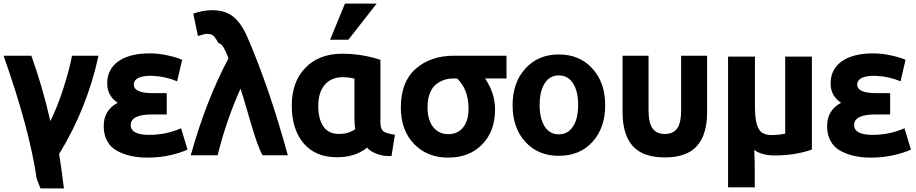

<svg xmlns="http://www.w3.org/2000/svg" viewBox="-30 -850 5117 1072"><path d="M251 -174Q289 -249 323 -354Q357 -459 372 -539H520Q456 -244 300 10Q314 98 318 133L327 202H196Q189 182 175 148Q135 -128 -10 -539H145Q208 -364 251 -174Z M803 -97Q898 -97 981 -134L1017 -15Q985 1 924.5 15.5Q864 30 793 30Q744 30 702.5 21Q661 12 625 -7Q589 -26 569 -61.5Q549 -97 549 -146Q549 -235 627 -276Q578 -309 570 -363Q567 -386 570 -409Q581 -479 643 -515.5Q705 -552 806 -552Q855 -552 907 -540.5Q959 -529 987 -516L959 -396Q895 -423 827 -426Q807 -428 789 -426Q717 -419 717 -378Q717 -330 822 -330H901V-211H819Q700 -211 700 -152Q700 -97 803 -97Z M1313 -355Q1234 -180 1185 17H1035Q1120 -288 1246 -525Q1229 -567 1218 -585.5Q1207 -604 1189 -611Q1171 -643 1158.5 -652.5Q1146 -662 1120 -661Q1112 -660 1075 -649L1049 -774Q1104 -793 1155 -793Q1227 -793 1271.5 -757.5Q1316 -722 1349 -648Q1474 -360 1577 17H1436Q1408 -32 1366 -178Q1324 -324 1313 -355Z M2020 -26Q1954 28 1852 28Q1731 28 1665 -50Q1599 -128 1599 -260Q1599 -393 1675 -471.5Q1751 -550 1881 -550Q1990 -550 2094 -516V-167Q2094 -129 2111 -116.5Q2128 -104 2175 -98L2156 21Q2112 24 2072.5 8.5Q2033 -7 2020 -26ZM1949 -181V-411Q1917 -419 1884 -419Q1819 -419 1783 -376.5Q1747 -334 1747 -258Q1747 -186 1775.5 -144Q1804 -102 1864 -102Q1913 -102 1953 -128Q1949 -160 1949 -181ZM1915 -628H1813L1896 -830H2073Z M2734 -239Q2734 -117 2662 -43.5Q2590 30 2472 30Q2355 30 2281.5 -46.5Q2208 -123 2208 -250Q2208 -393 2291 -466Q2374 -539 2506 -539H2798V-412H2678Q2734 -331 2734 -239ZM2586 -243Q2586 -351 2522 -412H2503Q2477 -412 2453.5 -405Q2430 -398 2407 -381Q2384 -364 2370.5 -330.5Q2357 -297 2357 -250Q2357 -181 2388.5 -141Q2420 -101 2472 -101Q2526 -101 2556 -139Q2586 -177 2586 -243Z M3349 -263Q3349 -136 3278 -58Q3207 20 3090 20Q2974 20 2903 -58Q2832 -136 2832 -263Q2832 -389 2903.5 -467.5Q2975 -546 3090 -546Q3206 -546 3277.5 -467.5Q3349 -389 3349 -263ZM3198 -264Q3198 -341 3169.5 -385Q3141 -429 3090 -429Q3039 -429 3011 -384.5Q2983 -340 2983 -264Q2983 -188 3011 -144Q3039 -100 3090 -100Q3141 -100 3169.5 -144Q3198 -188 3198 -264Z M3446 -224V-539H3591V-236Q3591 -165 3613 -133.5Q3635 -102 3682 -102Q3729 -102 3751 -133Q3773 -164 3773 -236V-539H3918V-224Q3918 -98 3861 -34.5Q3804 29 3682 29Q3560 29 3503 -34.5Q3446 -98 3446 -224Z M4296 18Q4223 18 4181 -13Q4184 24 4184 99V196H4035V-534H4185V-272Q4185 -227 4187.5 -199.5Q4190 -172 4199 -146Q4208 -120 4227.5 -108Q4247 -96 4278 -96Q4319 -96 4354 -104V-534H4503V-15Q4409 18 4296 18Z M4842 -97Q4937 -97 5020 -134L5056 -15Q5024 1 4963.5 15.5Q4903 30 4832 30Q4783 30 4741.5 21Q4700 12 4664 -7Q4628 -26 4608 -61.5Q4588 -97 4588 -146Q4588 -235 4666 -276Q4617 -309 4609 -363Q4606 -386 4609 -409Q4620 -479 4682 -515.5Q4744 -552 4845 -552Q4894 -552 4946 -540.5Q4998 -529 5026 -516L4998 -396Q4934 -423 4866 -426Q4846 -428 4828 -426Q4756 -419 4756 -378Q4756 -330 4861 -330H4940V-211H4858Q4739 -211 4739 -152Q4739 -97 4842 -97Z"/></svg>

Font: Repo
Style: Bold
Weight: 700
Designer: Stefan Peev
Foundry: Context Ltd
Version: Version 001.000